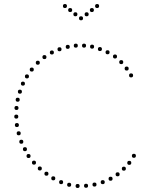

<svg xmlns="http://www.w3.org/2000/svg" viewBox="-20 -929 738 955"><path d="M383 -848Q393 -848 393 -838Q393 -828 383 -828Q373 -828 373 -838Q373 -848 383 -848ZM411 -868Q421 -868 421 -858Q421 -848 411 -848Q401 -848 401 -858Q401 -868 411 -868ZM437 -889Q447 -889 447 -879Q447 -869 437 -869Q427 -869 427 -879Q427 -889 437 -889ZM463 -909Q473 -909 473 -899Q473 -889 463 -889Q453 -889 453 -899Q453 -909 463 -909ZM355 -868Q365 -868 365 -858Q365 -848 355 -848Q345 -848 345 -858Q345 -868 355 -868ZM329 -889Q339 -889 339 -879Q339 -869 329 -869Q319 -869 319 -879Q319 -889 329 -889ZM303 -909Q313 -909 313 -899Q313 -889 303 -889Q293 -889 293 -899Q293 -909 303 -909ZM646 -144Q636 -144 636 -154Q636 -164 646 -164Q656 -164 656 -154Q656 -144 646 -144ZM623 -109Q613 -109 613 -119Q613 -129 623 -129Q633 -129 633 -119Q633 -109 623 -109ZM596 -80Q586 -80 586 -90Q586 -100 596 -100Q606 -100 606 -90Q606 -80 596 -80ZM565 -52Q555 -52 555 -62Q555 -72 565 -72Q575 -72 575 -62Q575 -52 565 -52ZM530 -30Q520 -30 520 -40Q520 -50 530 -50Q540 -50 540 -40Q540 -30 530 -30ZM491 -13Q481 -13 481 -23Q481 -33 491 -33Q501 -33 501 -23Q501 -13 491 -13ZM450 -1Q440 -1 440 -11Q440 -21 450 -21Q460 -21 460 -11Q460 -1 450 -1ZM408 5Q398 5 398 -5Q398 -15 408 -15Q418 -15 418 -5Q418 5 408 5ZM366 6Q356 6 356 -4Q356 -14 366 -14Q376 -14 376 -4Q376 6 366 6ZM324 0Q314 0 314 -10Q314 -20 324 -20Q334 -20 334 -10Q334 0 324 0ZM284 -13Q274 -13 274 -23Q274 -33 284 -33Q294 -33 294 -23Q294 -13 284 -13ZM245 -32Q235 -32 235 -42Q235 -52 245 -52Q255 -52 255 -42Q255 -32 245 -32ZM61 -339Q51 -339 51 -349Q51 -359 61 -359Q71 -359 71 -349Q71 -339 61 -339ZM64 -297Q54 -297 54 -307Q54 -317 64 -317Q74 -317 74 -307Q74 -297 64 -297ZM73 -256Q63 -256 63 -266Q63 -276 73 -276Q83 -276 83 -266Q83 -256 73 -256ZM86 -214Q76 -214 76 -224Q76 -234 86 -234Q96 -234 96 -224Q96 -214 86 -214ZM104 -177Q94 -177 94 -187Q94 -197 104 -197Q114 -197 114 -187Q114 -177 104 -177ZM122 -143Q112 -143 112 -153Q112 -163 122 -163Q132 -163 132 -153Q132 -143 122 -143ZM149 -110Q139 -110 139 -120Q139 -130 149 -130Q159 -130 159 -120Q159 -110 149 -110ZM178 -81Q168 -81 168 -91Q168 -101 178 -101Q188 -101 188 -91Q188 -81 178 -81ZM211 -55Q201 -55 201 -65Q201 -75 211 -75Q221 -75 221 -65Q221 -55 211 -55ZM632 -564Q642 -564 642 -554Q642 -544 632 -544Q622 -544 622 -554Q622 -564 632 -564ZM610 -598Q620 -598 620 -588Q620 -578 610 -578Q600 -578 600 -588Q600 -598 610 -598ZM583 -630Q593 -630 593 -620Q593 -610 583 -610Q573 -610 573 -620Q573 -630 583 -630ZM552 -658Q562 -658 562 -648Q562 -638 552 -638Q542 -638 542 -648Q542 -658 552 -658ZM515 -679Q525 -679 525 -669Q525 -659 515 -659Q505 -659 505 -669Q505 -679 515 -679ZM477 -695Q487 -695 487 -685Q487 -675 477 -675Q467 -675 467 -685Q467 -695 477 -695ZM438 -707Q448 -707 448 -697Q448 -687 438 -687Q428 -687 428 -697Q428 -707 438 -707ZM398 -712Q408 -712 408 -702Q408 -692 398 -692Q388 -692 388 -702Q388 -712 398 -712ZM357 -712Q367 -712 367 -702Q367 -692 357 -692Q347 -692 347 -702Q347 -712 357 -712ZM317 -706Q327 -706 327 -696Q327 -686 317 -686Q307 -686 307 -696Q307 -706 317 -706ZM276 -694Q286 -694 286 -684Q286 -674 276 -674Q266 -674 266 -684Q266 -694 276 -694ZM238 -678Q248 -678 248 -668Q248 -658 238 -658Q228 -658 228 -668Q228 -678 238 -678ZM62 -402Q72 -402 72 -392Q72 -382 62 -382Q52 -382 52 -392Q52 -402 62 -402ZM68 -443Q78 -443 78 -433Q78 -423 68 -423Q58 -423 58 -433Q58 -443 68 -443ZM79 -483Q89 -483 89 -473Q89 -463 79 -463Q69 -463 69 -473Q69 -483 79 -483ZM94 -523Q104 -523 104 -513Q104 -503 94 -503Q84 -503 84 -513Q84 -523 94 -523ZM114 -559Q124 -559 124 -549Q124 -539 114 -539Q104 -539 104 -549Q104 -559 114 -559ZM138 -593Q148 -593 148 -583Q148 -573 138 -573Q128 -573 128 -583Q128 -593 138 -593ZM168 -627Q178 -627 178 -617Q178 -607 168 -607Q158 -607 158 -617Q158 -627 168 -627ZM201 -655Q211 -655 211 -645Q211 -635 201 -635Q191 -635 191 -645Q191 -655 201 -655Z"/></svg>

Font: Raleway Dots 
Style: Regular
Weight: 400
Version: Version 1.000